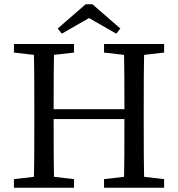

<svg xmlns="http://www.w3.org/2000/svg" viewBox="-20 -875 830 895"><path d="M45 0H325V-40L195 -55H175L45 -40V0ZM137 0H233C230 -103 230 -207 230 -330V-360C230 -465 230 -569 233 -670H137C140 -567 140 -463 140 -360V-310C140 -205 140 -101 137 0ZM185 -320H605V-366H185V-320ZM465 0H745V-40L615 -55H595L465 -40V0ZM557 0H653C650 -103 650 -207 650 -310V-360C650 -465 650 -569 653 -670H557C560 -567 560 -463 560 -360V-330C560 -205 560 -101 557 0ZM45 -630 175 -615H195L325 -630V-670H45V-630ZM465 -630 595 -615H615L745 -630V-670H465V-630ZM411 -855H379L249 -742L268 -718L437 -815H353L522 -718L541 -742L411 -855Z"/></svg>

Font: Source Serif Variable
Style: Regular
Weight: 389
Designer: Frank Grießhammer
Foundry: Adobe Systems Incorporated
Version: Version 3.001;hotconv 1.0.111;makeotfexe 2.5.65597